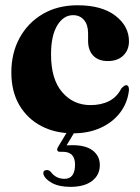

<svg xmlns="http://www.w3.org/2000/svg" viewBox="-20 -494 532 728"><path d="M469 -337.5Q469 -304.5 447.5 -283.5Q426 -262.5 389 -262.5Q353 -262.5 333.5 -283Q314 -303.5 314 -339V-367.5Q314 -400 298.5 -418.2Q283 -436.5 257 -436.5Q221 -436.5 197.2 -397.8Q173.5 -359 173.5 -287.5Q173.5 -193.5 215.8 -144.5Q258 -95.5 323 -95.5Q364 -95.5 393.8 -110.8Q423.5 -126 440 -158.5Q451.5 -171 458.5 -171Q469.5 -170.5 469 -152.5Q464 -105 436.2 -68Q408.5 -31 362.5 -9.8Q316.5 11.5 257 11.5Q189.5 11.5 136.8 -16Q84 -43.5 53.5 -95.2Q23 -147 23 -219.5Q23 -292.5 54.2 -350Q85.5 -407.5 142 -440.8Q198.5 -474 274 -474Q366.5 -474 417.8 -434.2Q469 -394.5 469 -337.5ZM241 -4.5H269.5L232.5 57Q242 56.5 255.5 56.5Q305.5 56.5 332 77Q358.5 97.5 358.5 132Q358.5 169.5 329.2 192Q300 214.5 247 214.5Q204.5 214.5 177.5 200Q150.5 185.5 144.5 166Q142.5 152 155.5 151Q160.5 150 164.5 152Q168.5 154 172.5 157.5Q191.5 184 224.5 184Q264.5 184 264.5 130Q264.5 81.5 218 81.5H207.5Q199.5 81.5 197.5 76.8Q195.5 72 199 65Z"/></svg>

Font: Fraunces 72pt
Style: Bold
Weight: 700
Version: Version 1.000;[b76b70a41]